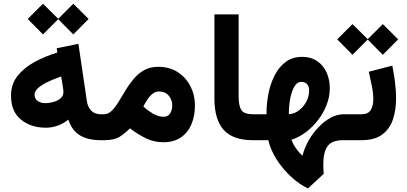

<svg xmlns="http://www.w3.org/2000/svg" viewBox="-20 -763 2216 1045"><path d="M213.9 -742.7 296.9 -660.6 378.9 -742.7 462.4 -659.7 378.9 -575.7 296.9 -658.7 213.9 -575.7 130.9 -659.7ZM527.8 0Q459.5 0 415.5 -26.1Q371.6 -52.2 352.1 -111.8Q295.9 -67.9 229.5 -67.9Q148.4 -67.9 94.2 -112.1Q40 -156.2 40 -242.7Q40 -306.2 76.7 -351.3Q113.3 -396.5 171.1 -427.2Q229 -458 292 -477.1L288.6 -500.5L406.7 -524.4L453.1 -210.9Q457.5 -181.2 476.3 -161.1Q495.1 -141.1 529.8 -141.1H544.9V0ZM325.2 -262.2Q325.2 -269 324 -277.6Q322.8 -286.1 321.3 -295.4L313 -346.7Q278.3 -335 244.9 -319.6Q211.4 -304.2 189.7 -285.9Q168 -267.6 168 -246.6Q168 -226.6 184.3 -214.1Q200.7 -201.7 227.1 -201.7Q249.5 -201.7 272.2 -208.3Q294.9 -214.8 310.1 -228.3Q325.2 -241.7 325.2 -262.2Z M868.7 11.2Q817.9 11.2 773.7 -10.5Q729.5 -32.2 687.5 -64.5Q660.6 -37.6 631.6 -18.8Q602.5 0 546.9 0H525.4V-141.1H544.4Q568.4 -141.1 587.6 -159.7Q606.9 -178.2 624.8 -207.8Q642.6 -237.3 662.4 -270.3Q682.1 -303.2 706.8 -332.8Q731.4 -362.3 764.2 -380.9Q796.9 -399.4 840.8 -399.4Q902.3 -399.4 947.3 -370.4Q992.2 -341.3 1016.6 -293.7Q1041 -246.1 1041 -189.9Q1041 -132.3 1022 -86.9Q1002.9 -41.5 964.6 -15.1Q926.3 11.2 868.7 11.2ZM845.2 -265.1Q825.2 -265.1 809.1 -251.7Q793 -238.3 780.8 -219.2Q768.6 -200.2 760.3 -183.1Q774.4 -170.4 787.1 -161.1Q799.8 -151.9 811.5 -145Q829.1 -135.3 843.8 -131.3Q858.4 -127.4 869.1 -127.4Q895 -127.4 906.2 -146.2Q917.5 -165 917.5 -189Q917.5 -219.7 898.4 -242.4Q879.4 -265.1 845.2 -265.1Z M1147 -684.6H1278.8V-238.3Q1278.8 -186.5 1293.9 -163.8Q1309.1 -141.1 1356.4 -141.1H1368.7V0H1356.4Q1247.1 0 1197 -56.6Q1147 -113.3 1147 -226.6Z M1349.1 0V-141.1H1430.7V-152.3Q1430.7 -199.2 1440.7 -251.5Q1450.7 -303.7 1473.4 -349.9Q1496.1 -396 1533.4 -424.8Q1570.8 -453.6 1625 -453.6Q1671.9 -453.6 1705.6 -430.9Q1739.3 -408.2 1757.1 -369.4Q1774.9 -330.6 1774.9 -282.2Q1774.9 -236.8 1757.8 -192.6Q1740.7 -148.4 1711.4 -110.1Q1682.1 -71.8 1644.8 -43.7Q1607.4 -15.6 1566.4 -2.4Q1573.2 18.6 1590.1 43Q1606.9 67.4 1626.5 84.5Q1636.7 42.5 1659.4 2.4Q1682.1 -37.6 1712.9 -70.1Q1743.7 -102.5 1779.1 -121.8Q1814.5 -141.1 1850.6 -141.1H1866.7V0H1849.6Q1786.1 0 1762.9 32.5Q1739.7 64.9 1739.7 130.4Q1739.7 142.6 1740.2 156Q1740.7 169.4 1741.7 183.1L1656.2 262.7Q1608.4 239.7 1563.5 198.2Q1518.6 156.7 1485.6 105Q1452.6 53.2 1440.4 0ZM1619.6 -317.4Q1601.6 -317.4 1588.6 -300.8Q1575.7 -284.2 1567.6 -258.5Q1559.6 -232.9 1555.9 -204.3Q1552.2 -175.8 1552.2 -152.3V-141.1Q1582 -143.6 1606.9 -162.1Q1631.8 -180.7 1647.2 -209.7Q1662.6 -238.8 1662.6 -272Q1662.6 -293 1650.9 -305.2Q1639.2 -317.4 1619.6 -317.4Z M1898.4 -631.8 1981.4 -549.8 2063.5 -631.8 2147 -548.8 2063.5 -464.8 1981.4 -547.9 1898.4 -464.8 1815.4 -548.8ZM1946.3 0H1847.2V-141.1H1946.8Q1983.9 -141.1 1997.8 -164.3Q2011.7 -187.5 2011.7 -223.1Q2011.7 -256.3 2003.7 -295.7Q1995.6 -335 1987.3 -372.6L2115.2 -405.8Q2124.5 -359.9 2130.1 -314.7Q2135.7 -269.5 2135.7 -228.5Q2135.7 -163.6 2118.2 -111.8Q2100.6 -60.1 2059.3 -30Q2018.1 0 1946.3 0Z"/></svg>

Font: Vazirmatn UI NL ExtraBold
Style: Regular
Weight: 800
Designer: Saber Rastikerdar
Foundry: Saber Rastikerdar
Version: Version 33.003